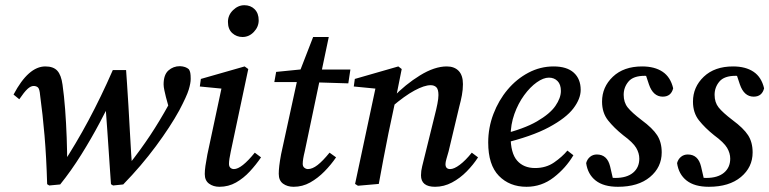

<svg xmlns="http://www.w3.org/2000/svg" viewBox="-20 -706 2953 737"><path d="M161 1Q158 -103 151 -185Q144 -267 134 -340Q132 -365 125.5 -370.5Q119 -376 109 -376Q98 -376 85.5 -364.5Q73 -353 54 -325L32 -343Q89 -451 154 -451Q185 -451 200 -434.5Q215 -418 220 -381Q226 -339 230 -286.5Q234 -234 236 -178Q238 -122 238 -70L219 -74Q271 -153 319.5 -243.5Q368 -334 413 -437H464Q465 -424 467.5 -386.5Q470 -349 473 -300Q476 -251 478.5 -202Q481 -153 483.5 -116Q486 -79 487 -67L474 -73Q521 -133 556.5 -186.5Q592 -240 628 -305Q632 -314 635.5 -321Q639 -328 643 -336L636 -264L617 -333Q614 -345 611 -359Q608 -373 608 -382Q608 -419 626.5 -435.5Q645 -452 671 -452Q693 -451 705 -440Q709 -434 710.5 -426Q712 -418 712 -403Q712 -387 704.5 -362Q697 -337 668 -282Q634 -220 578.5 -145Q523 -70 453 2L414 6L406 1Q405 -16 402.5 -49Q400 -82 397.5 -123Q395 -164 392 -203.5Q389 -243 387 -272.5Q385 -302 383 -311L416 -339Q395 -296 363 -235.5Q331 -175 292 -112.5Q253 -50 211 2L169 6Z M766 -38Q766 -51 768.5 -69Q771 -87 776 -113L833 -380L850 -364L747 -374L751 -403L919 -451L933 -441L866 -125Q859 -93 859 -77Q859 -67 864.5 -62Q870 -57 878 -57Q907 -57 958 -120L982 -102Q963 -74 939 -48Q915 -22 886 -5.5Q857 11 822 11Q799 11 782.5 -1Q766 -13 766 -38ZM911 -564Q888 -564 871.5 -579Q855 -594 855 -622Q855 -648 874.5 -667Q894 -686 918 -686Q942 -686 957.5 -670.5Q973 -655 973 -628Q973 -603 954.5 -583.5Q936 -564 911 -564Z M1033 -391 1040 -430 1160 -442V-439H1325L1317 -386L1156 -391ZM1059 -114 1125 -417 1182 -564H1242L1150 -126Q1142 -94 1142 -77Q1142 -67 1148.5 -62Q1155 -57 1162 -57Q1179 -57 1199 -72.5Q1219 -88 1245 -120L1270 -102Q1251 -74 1225.5 -48Q1200 -22 1170.5 -5.5Q1141 11 1107 11Q1083 11 1066.5 -1Q1050 -13 1050 -39Q1050 -52 1052 -69.5Q1054 -87 1059 -114Z M1596 -33Q1596 -50 1600.5 -67.5Q1605 -85 1611 -110L1649 -264Q1655 -287 1659 -307.5Q1663 -328 1663 -341Q1663 -363 1655 -371Q1647 -379 1633 -379Q1609 -379 1571 -358.5Q1533 -338 1484 -296L1488 -332Q1536 -382 1592 -416.5Q1648 -451 1695 -451Q1724 -451 1740.5 -434Q1757 -417 1757 -383Q1757 -362 1753 -340.5Q1749 -319 1743 -297L1702 -125Q1697 -108 1693.5 -95.5Q1690 -83 1690 -76Q1690 -57 1708 -57Q1723 -57 1745 -73.5Q1767 -90 1791 -120L1815 -102Q1797 -74 1771.5 -48Q1746 -22 1715 -5.5Q1684 11 1650 11Q1596 11 1596 -33ZM1434 0 1354 7 1343 0 1424 -380 1451 -363 1338 -374 1342 -403 1509 -451 1522 -441 1499 -326 1471 -194Q1461 -145 1452 -97Q1443 -49 1434 0Z M2001 11Q1936 11 1895 -31Q1854 -73 1854 -159Q1854 -216 1874 -268.5Q1894 -321 1928.5 -362Q1963 -403 2008.5 -427Q2054 -451 2105 -451Q2156 -451 2182.5 -427Q2209 -403 2209 -361Q2209 -327 2181 -290Q2153 -253 2087 -217.5Q2021 -182 1908 -155L1905 -190Q1991 -211 2041 -240Q2091 -269 2112 -299.5Q2133 -330 2133 -357Q2133 -382 2120 -395Q2107 -408 2087 -408Q2066 -408 2040.5 -390Q2015 -372 1992 -340.5Q1969 -309 1954.5 -268.5Q1940 -228 1940 -183Q1940 -118 1965 -89.5Q1990 -61 2034 -61Q2076 -61 2107 -82.5Q2138 -104 2158 -128L2181 -110Q2152 -61 2105.5 -25Q2059 11 2001 11Z M2337 -2 2294 -30Q2320 -23 2342 -23Q2386 -23 2410 -43Q2434 -63 2434 -97Q2434 -118 2422 -138.5Q2410 -159 2372 -187Q2337 -215 2314 -244Q2291 -273 2291 -316Q2291 -372 2332.5 -411.5Q2374 -451 2445 -451Q2493 -451 2523.5 -430.5Q2554 -410 2564 -367Q2556 -335 2524 -335Q2487 -335 2471 -382L2453 -436L2490 -411Q2483 -413 2474 -414Q2465 -415 2455 -415Q2411 -415 2392.5 -393Q2374 -371 2374 -342Q2374 -313 2389.5 -293.5Q2405 -274 2443 -245Q2485 -214 2502.5 -187Q2520 -160 2520 -121Q2520 -64 2475 -26.5Q2430 11 2352 11Q2297 11 2266.5 -13Q2236 -37 2230 -80Q2234 -95 2245 -104Q2256 -113 2271 -113Q2311 -113 2322 -67Z M2686 -2 2643 -30Q2669 -23 2691 -23Q2735 -23 2759 -43Q2783 -63 2783 -97Q2783 -118 2771 -138.5Q2759 -159 2721 -187Q2686 -215 2663 -244Q2640 -273 2640 -316Q2640 -372 2681.5 -411.5Q2723 -451 2794 -451Q2842 -451 2872.5 -430.5Q2903 -410 2913 -367Q2905 -335 2873 -335Q2836 -335 2820 -382L2802 -436L2839 -411Q2832 -413 2823 -414Q2814 -415 2804 -415Q2760 -415 2741.5 -393Q2723 -371 2723 -342Q2723 -313 2738.5 -293.5Q2754 -274 2792 -245Q2834 -214 2851.5 -187Q2869 -160 2869 -121Q2869 -64 2824 -26.5Q2779 11 2701 11Q2646 11 2615.5 -13Q2585 -37 2579 -80Q2583 -95 2594 -104Q2605 -113 2620 -113Q2660 -113 2671 -67Z"/></svg>

Font: Lisu Bosa SemiBold
Style: Italic
Weight: 600
Italic angle: -19°
Designer: David Morse, Annie Olsen, Victor Gaultney, Frank Grießhammer (Latin)
Foundry: SIL International
Version: Version 2.000